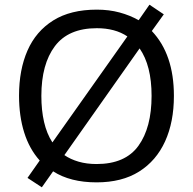

<svg xmlns="http://www.w3.org/2000/svg" viewBox="-20 -766 821 817"><path d="M720 -358Q720 -247 682.5 -164.5Q645 -82 572 -36Q499 10 391 10Q279 10 206 -37L158 31L97 -9L149 -83Q105 -132 83 -202Q61 -272 61 -359Q61 -469 97 -551Q133 -633 206.5 -679Q280 -725 392 -725Q444 -725 488.5 -713Q533 -701 570 -680L616 -746L677 -705L626 -634Q720 -535 720 -358ZM156 -358Q156 -297 167.5 -247Q179 -197 203 -160L522 -611Q470 -646 392 -646Q271 -646 213.5 -569.5Q156 -493 156 -358ZM625 -358Q625 -487 574 -560L254 -106Q280 -88 314.5 -78Q349 -68 391 -68Q513 -68 569 -145.5Q625 -223 625 -358Z"/></svg>

Font: Noto Sans Tifinagh APT
Style: Regular
Weight: 400
Designer: JamraPatel
Foundry: JamraPatel LLC
Version: Version 2.006; ttfautohint (v1.8.4.7-5d5b)